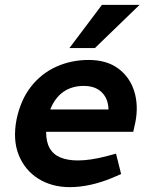

<svg xmlns="http://www.w3.org/2000/svg" viewBox="-20 -763 611 791"><path d="M268 8Q194 8 138.5 -26.5Q83 -61 57.5 -123.5Q32 -186 48 -270Q65 -352 108 -406.5Q151 -461 212.5 -488.5Q274 -516 345 -516Q420 -516 467.5 -480.5Q515 -445 533 -387Q551 -329 538 -261L529 -220H170Q170 -178 185 -152Q200 -126 229.5 -114Q259 -102 301 -102Q327 -102 356.5 -106.5Q386 -111 417 -119L458 -130L479 -46L442 -30Q396 -11 352 -1.5Q308 8 268 8ZM187 -312H427Q426 -356 399.5 -382.5Q373 -409 325 -409Q276 -409 241 -384.5Q206 -360 187 -312ZM266 -565 400 -743H555L371 -565Z"/></svg>

Font: REM Medium
Style: Italic
Weight: 500
Italic angle: -11°
Designer: Octavio Pardo
Foundry: Ashler Design
Version: Version 1.005;gftools[0.9.28]